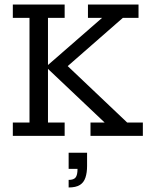

<svg xmlns="http://www.w3.org/2000/svg" viewBox="-20 -603 654 852"><path d="M36.9 0V-59.3H110.9V-523.7H36.9V-583H266.9V-523.7H192.9V-314.5L433 -523.7H370.3V-583H594.7V-523.7H525.1L260.4 -292.1L260.1 -329L544.3 -59.3H613.9V0H381.6V-59.3H444.3L192.9 -297.3V-59.3H266.9V0ZM284.6 228.9V195.3Q307.1 195.3 315.5 184.5Q324 173.8 324 146.3H284.6V74.9H366.4V133.4Q366.4 163.5 359.1 185.2Q351.9 207 334.2 217.9Q316.6 228.9 284.6 228.9Z"/></svg>

Font: Rokkitt SemiBold
Style: Regular
Weight: 600
Designer: Vernon Adams
Foundry: Vernon Adams
Version: Version 3.103